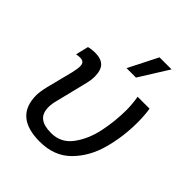

<svg xmlns="http://www.w3.org/2000/svg" viewBox="-208 -855 992 992"><g transform="rotate(45 288.5 -359.0)"><path d="M213 -423Q213 -398 202 -356L162 -194Q155 -169 155 -145Q155 -100 181 -79.5Q207 -59 259 -59Q331 -59 374 -117Q417 -175 434 -256.5Q451 -338 451 -418Q451 -462 443 -508H530Q537 -466 537 -414Q537 -308 510 -211Q483 -114 418.5 -50Q354 14 249 14Q67 14 67 -143Q67 -169 77 -211L114 -357Q122 -391 122 -407Q122 -426 114 -433.5Q106 -441 89 -441Q77 -441 63 -438L80 -508Q102 -514 128 -514Q170 -514 191.5 -493Q213 -472 213 -423ZM298 -572 379 -732H467L367 -572Z"/></g></svg>

Font: CST
Style: Italic
Weight: 400
Italic angle: -14°
Version: Version 1.00